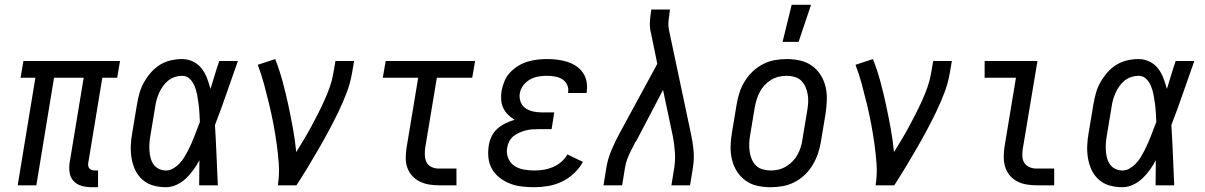

<svg xmlns="http://www.w3.org/2000/svg" viewBox="-20 -775 5040 803"><path d="M363 8Q342 8 322 2.5Q302 -3 288.5 -17Q275 -31 271.5 -51.5Q268 -72 271 -93L330 -450H206L132 0H54L128 -450H66L78 -520H482L470 -450H408L349 -93Q348 -87 349 -81Q350 -75 354 -70.5Q358 -66 363.5 -64Q369 -62 375 -62H390V8Z M674 8Q647 8 621.5 1Q596 -6 576.5 -23Q557 -40 546 -63Q535 -86 530.5 -112Q526 -138 527 -165Q528 -192 533 -219L553 -339Q557 -363 563.5 -386Q570 -409 582 -430.5Q594 -452 611 -471.5Q628 -491 649 -504Q670 -517 694 -522.5Q718 -528 741 -528Q766 -528 787.5 -517.5Q809 -507 823 -489Q837 -471 845.5 -449Q854 -427 860 -404L861 -405Q870 -434 878.5 -462.5Q887 -491 897 -520H975Q951 -453 928 -386Q905 -319 879 -252Q883 -189 885.5 -126Q888 -63 891 0H813Q813 -26 813.5 -52.5Q814 -79 814 -105Q803 -84 789 -64.5Q775 -45 757.5 -28.5Q740 -12 718 -2Q696 8 674 8ZM675 -62Q690 -62 704.5 -70.5Q719 -79 730.5 -91Q742 -103 750.5 -117Q759 -131 766.5 -145.5Q774 -160 780.5 -175Q787 -190 793 -205Q799 -220 804.5 -235Q810 -250 816 -265Q815 -284 814 -303Q813 -322 810.5 -341Q808 -360 804.5 -378.5Q801 -397 794 -414.5Q787 -432 774 -445Q761 -458 741 -458Q727 -458 711.5 -453Q696 -448 683.5 -438Q671 -428 661.5 -414.5Q652 -401 645.5 -386.5Q639 -372 635 -357.5Q631 -343 629 -328L609 -208Q606 -192 605 -176Q604 -160 605 -144.5Q606 -129 610 -114Q614 -99 622.5 -87Q631 -75 645 -68.5Q659 -62 675 -62Z M1142 0Q1149 -45 1146 -88.5Q1143 -132 1137 -174.5Q1131 -217 1123 -259Q1115 -301 1105 -342Q1095 -383 1084 -424Q1073 -465 1058 -504L1131 -528Q1149 -482 1162 -434Q1175 -386 1185.5 -337Q1196 -288 1205 -238.5Q1214 -189 1219 -139Q1235 -165 1251 -191.5Q1267 -218 1281.5 -245Q1296 -272 1310 -299.5Q1324 -327 1336.5 -354.5Q1349 -382 1359 -410.5Q1369 -439 1374 -468L1383 -520H1461L1452 -468Q1445 -427 1429.5 -386.5Q1414 -346 1395 -306.5Q1376 -267 1355 -228Q1334 -189 1312 -151Q1290 -113 1267 -75Q1244 -37 1220 0Z M1815 0Q1794 0 1773.5 -3.5Q1753 -7 1735 -16Q1717 -25 1704 -39.5Q1691 -54 1684 -72.5Q1677 -91 1677 -112Q1677 -133 1680 -155L1729 -450H1581L1593 -520H1967L1955 -450H1807L1758 -155Q1756 -139 1757 -123.5Q1758 -108 1764.5 -95.5Q1771 -83 1785 -76.5Q1799 -70 1815 -70H1889V0Z M2215 8Q2188 8 2162.5 5Q2137 2 2113.5 -7Q2090 -16 2070.5 -31Q2051 -46 2038.5 -67Q2026 -88 2023 -113.5Q2020 -139 2024 -165Q2027 -185 2035.5 -203.5Q2044 -222 2059.5 -236Q2075 -250 2093.5 -259Q2112 -268 2132 -274Q2117 -283 2104.5 -295.5Q2092 -308 2084.5 -324Q2077 -340 2076 -359Q2075 -378 2078 -397Q2082 -417 2090.5 -437Q2099 -457 2114 -472.5Q2129 -488 2147.5 -499.5Q2166 -511 2186 -517Q2206 -523 2226.5 -525.5Q2247 -528 2267 -528Q2289 -528 2310 -525.5Q2331 -523 2351 -517Q2371 -511 2388.5 -499.5Q2406 -488 2417.5 -471.5Q2429 -455 2433 -434.5Q2437 -414 2434 -392L2433 -386H2356V-389Q2359 -406 2351.5 -421Q2344 -436 2331 -444Q2318 -452 2301 -455Q2284 -458 2267 -458Q2250 -458 2232 -455Q2214 -452 2197.5 -443Q2181 -434 2169 -418.5Q2157 -403 2154 -385Q2151 -367 2157 -350Q2163 -333 2177 -323Q2191 -313 2208.5 -309Q2226 -305 2244 -305H2298L2287 -235H2233Q2220 -235 2206 -234Q2192 -233 2178.5 -229.5Q2165 -226 2151.5 -220Q2138 -214 2127 -205Q2116 -196 2109.5 -183Q2103 -170 2101 -156Q2097 -134 2105.5 -113.5Q2114 -93 2131 -81.5Q2148 -70 2170 -66Q2192 -62 2215 -62Q2234 -62 2253.5 -65Q2273 -68 2292 -76Q2311 -84 2327 -97.5Q2343 -111 2353 -129L2418 -98Q2404 -72 2380.5 -50Q2357 -28 2329.5 -15Q2302 -2 2272.5 3Q2243 8 2215 8Z M2504 0 2516 -74Q2522 -111 2537.5 -147.5Q2553 -184 2572 -219L2729 -508L2703 -635Q2697 -657 2698 -680.5Q2699 -704 2703 -728L2704 -735H2782L2781 -728Q2778 -708 2776 -688Q2774 -668 2778 -649L2869 -219Q2877 -184 2880.5 -147.5Q2884 -111 2878 -74L2866 0H2788L2800 -74Q2805 -107 2802.5 -140Q2800 -173 2794 -205L2753 -399L2642 -187Q2640 -185 2639 -183Q2638 -181 2636 -179V-178Q2635 -176 2634 -174.5Q2633 -173 2632 -171V-170Q2619 -147 2608.5 -122.5Q2598 -98 2594 -74L2582 0Z M3203 8Q3174 8 3147 2Q3120 -4 3098.5 -19.5Q3077 -35 3062.5 -57.5Q3048 -80 3041.5 -107Q3035 -134 3035.5 -162.5Q3036 -191 3041 -219L3061 -339Q3065 -364 3073 -388.5Q3081 -413 3095 -435.5Q3109 -458 3128.5 -476.5Q3148 -495 3171.5 -507Q3195 -519 3220 -523.5Q3245 -528 3270 -528Q3299 -528 3326 -522Q3353 -516 3375 -500.5Q3397 -485 3411.5 -462.5Q3426 -440 3432.5 -413Q3439 -386 3438 -357.5Q3437 -329 3433 -301L3413 -181Q3409 -156 3400.5 -131.5Q3392 -107 3378.5 -84.5Q3365 -62 3345.5 -43.5Q3326 -25 3302.5 -13Q3279 -1 3253.5 3.5Q3228 8 3203 8ZM3204 -62Q3221 -62 3237 -66Q3253 -70 3268 -79Q3283 -88 3295.5 -101Q3308 -114 3316 -129Q3324 -144 3329 -160Q3334 -176 3336 -192L3356 -312Q3359 -329 3360 -346.5Q3361 -364 3358 -380.5Q3355 -397 3348.5 -412Q3342 -427 3330.5 -438Q3319 -449 3303 -453.5Q3287 -458 3270 -458Q3253 -458 3236.5 -454Q3220 -450 3205 -441Q3190 -432 3178 -419Q3166 -406 3158 -391Q3150 -376 3145 -360Q3140 -344 3137 -328L3117 -208Q3114 -191 3113.5 -173.5Q3113 -156 3115.5 -139.5Q3118 -123 3124.5 -108Q3131 -93 3142.5 -82Q3154 -71 3170.5 -66.5Q3187 -62 3204 -62ZM3253 -600 3291 -755H3372L3320 -600Z M3642 0Q3649 -45 3646 -88.5Q3643 -132 3637 -174.5Q3631 -217 3623 -259Q3615 -301 3605 -342Q3595 -383 3584 -424Q3573 -465 3558 -504L3631 -528Q3649 -482 3662 -434Q3675 -386 3685.5 -337Q3696 -288 3705 -238.5Q3714 -189 3719 -139Q3735 -165 3751 -191.5Q3767 -218 3781.5 -245Q3796 -272 3810 -299.5Q3824 -327 3836.5 -354.5Q3849 -382 3859 -410.5Q3869 -439 3874 -468L3883 -520H3961L3952 -468Q3945 -427 3929.5 -386.5Q3914 -346 3895 -306.5Q3876 -267 3855 -228Q3834 -189 3812 -151Q3790 -113 3767 -75Q3744 -37 3720 0Z M4315 0Q4294 0 4273 -3.5Q4252 -7 4234 -16.5Q4216 -26 4203 -41.5Q4190 -57 4184 -76.5Q4178 -96 4178 -117.5Q4178 -139 4181 -160L4229 -450H4098V-520H4319L4257 -149Q4255 -134 4256 -119Q4257 -104 4265 -92.5Q4273 -81 4286.5 -75.5Q4300 -70 4315 -70H4389V0Z M4674 8Q4647 8 4621.5 1Q4596 -6 4576.5 -23Q4557 -40 4546 -63Q4535 -86 4530.5 -112Q4526 -138 4527 -165Q4528 -192 4533 -219L4553 -339Q4557 -363 4563.5 -386Q4570 -409 4582 -430.5Q4594 -452 4611 -471.5Q4628 -491 4649 -504Q4670 -517 4694 -522.5Q4718 -528 4741 -528Q4766 -528 4787.5 -517.5Q4809 -507 4823 -489Q4837 -471 4845.5 -449Q4854 -427 4860 -404L4861 -405Q4870 -434 4878.5 -462.5Q4887 -491 4897 -520H4975Q4951 -453 4928 -386Q4905 -319 4879 -252Q4883 -189 4885.5 -126Q4888 -63 4891 0H4813Q4813 -26 4813.5 -52.5Q4814 -79 4814 -105Q4803 -84 4789 -64.5Q4775 -45 4757.5 -28.5Q4740 -12 4718 -2Q4696 8 4674 8ZM4675 -62Q4690 -62 4704.5 -70.5Q4719 -79 4730.5 -91Q4742 -103 4750.5 -117Q4759 -131 4766.5 -145.5Q4774 -160 4780.5 -175Q4787 -190 4793 -205Q4799 -220 4804.5 -235Q4810 -250 4816 -265Q4815 -284 4814 -303Q4813 -322 4810.5 -341Q4808 -360 4804.5 -378.5Q4801 -397 4794 -414.5Q4787 -432 4774 -445Q4761 -458 4741 -458Q4727 -458 4711.5 -453Q4696 -448 4683.5 -438Q4671 -428 4661.5 -414.5Q4652 -401 4645.5 -386.5Q4639 -372 4635 -357.5Q4631 -343 4629 -328L4609 -208Q4606 -192 4605 -176Q4604 -160 4605 -144.5Q4606 -129 4610 -114Q4614 -99 4622.5 -87Q4631 -75 4645 -68.5Q4659 -62 4675 -62Z"/></svg>

Font: Iosevka Curly Slab
Style: Italic
Weight: 400
Italic angle: -9°
Monospace: yes
Designer: Belleve Invis
Foundry: Belleve Invis
Version: Version 22.1.2; ttfautohint (v1.8.4)